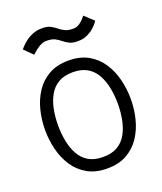

<svg xmlns="http://www.w3.org/2000/svg" viewBox="-130 -770 730 863"><g transform="rotate(-20 235.0 -338.5)"><path d="M30 -250Q30 -298 41.5 -344Q53 -390 77.5 -427Q102 -464 141 -486Q180 -508 235 -508Q290 -508 329 -486Q368 -464 392.5 -427Q417 -390 428.5 -344Q440 -298 440 -250Q440 -202 428.5 -156Q417 -110 392.5 -73Q368 -36 329 -14Q290 8 235 8Q180 8 141 -14Q102 -36 77.5 -73Q53 -110 41.5 -156Q30 -202 30 -250ZM92 -250Q92 -211 99 -174.5Q106 -138 122 -109Q138 -80 165.5 -63.5Q193 -47 235 -47Q277 -47 304.5 -63.5Q332 -80 348 -109Q364 -138 371 -174.5Q378 -211 378 -250Q378 -289 371 -325Q364 -361 348 -390Q332 -419 304.5 -435.5Q277 -452 235 -452Q193 -452 165.5 -435.5Q138 -419 122 -390Q106 -361 99 -325Q92 -289 92 -250ZM60 -625Q60 -625 68 -634Q76 -643 90.5 -655Q105 -667 126 -676Q147 -685 172 -685Q198 -685 212.5 -677.5Q227 -670 239 -660Q251 -650 266 -642.5Q281 -635 306 -635Q323 -635 337 -645Q351 -655 359 -665Q367 -675 367 -675L410 -635Q410 -635 403.5 -626Q397 -617 383.5 -605Q370 -593 351 -584Q332 -575 306 -575Q281 -575 266 -582.5Q251 -590 239 -600Q227 -610 212.5 -617.5Q198 -625 172 -625Q155 -625 138.5 -615Q122 -605 111 -595Q100 -585 100 -585Z"/></g></svg>

Font: Epunda Slab Light
Style: Regular
Weight: 300
Designer: Simon Atzbach
Foundry: typofactur
Version: Version 1.102